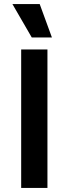

<svg xmlns="http://www.w3.org/2000/svg" viewBox="-20 -923 337 943"><path d="M41 -903H175L235 -739H136ZM213 -680V0H84V-680Z"/></svg>

Font: Palanquin Dark
Style: Regular
Weight: 400
Designer: Pria Ravichandran
Version: Version 1.000